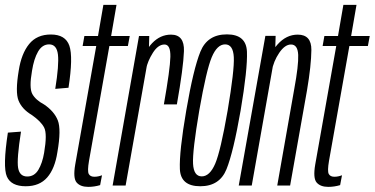

<svg xmlns="http://www.w3.org/2000/svg" viewBox="-23 -742 1499 768"><path d="M80 3Q135 3 165.8 -32.2Q196.5 -67.5 206.5 -133Q222.5 -224.5 208.2 -260.5Q194 -296.5 153.5 -324Q119.5 -342 106.2 -366.2Q93 -390.5 105 -458.5Q112.5 -506.5 129.2 -535.5Q146 -564.5 173.5 -564.5Q204 -564.5 208.8 -523.5Q213.5 -482.5 198 -386.5L251 -391Q270 -514 254.5 -559Q239 -604 180.5 -604Q124.5 -604 93.5 -565.8Q62.5 -527.5 52 -460Q37.5 -373.5 51.2 -339.5Q65 -305.5 103.5 -282.5Q140.5 -257 153.5 -232Q166.5 -207 153.5 -131Q146.5 -89.5 130.5 -62.8Q114.5 -36 86 -36Q55.5 -36 49.5 -70.2Q43.5 -104.5 61 -215.5L8.5 -211.5Q-12.5 -74.5 4.5 -35.8Q21.5 3 80 3Z M330 5.5Q354 5.5 377.5 -1.5L385 -41Q369.5 -35 354.5 -35Q338 -35 332 -46.2Q326 -57.5 333 -98.5L414.5 -558H488.5L496 -598H421.5L443 -722.5H390.5L369 -598H314.5L307.5 -558H362L278 -84.5Q268.5 -29.5 283.5 -12Q298.5 5.5 330 5.5Z M632.5 -324.5H684.5Q710.5 -471.5 712.8 -537.5Q715 -603.5 661 -603.5Q618 -603.5 585.2 -569Q552.5 -534.5 543.5 -481.5L561.5 -466.5Q567.5 -497.5 588.5 -530.8Q609.5 -564 635 -564Q659.5 -564 658.5 -515Q657.5 -466 632.5 -324.5ZM427.5 0H479.5L572 -522L574 -598H533Z M778 3Q855.5 3 883 -65.2Q910.5 -133.5 939.5 -300Q967.5 -465.5 964.8 -535Q962 -604.5 884.5 -604.5Q806.5 -604.5 778.5 -535.2Q750.5 -466 722 -300Q693.5 -134 696.5 -65.5Q699.5 3 778 3ZM784 -36.5Q752 -36.5 749.2 -87Q746.5 -137.5 774 -299.5Q802.5 -462 824 -513.2Q845.5 -564.5 877.5 -564.5Q909.5 -564.5 912.2 -513.5Q915 -462.5 887.5 -299.5Q859.5 -138 837.8 -87.2Q816 -36.5 784 -36.5Z M932 0H984L1077.5 -528.5L1079.5 -598.5H1038.5ZM1086 0H1137.5L1205 -380.5Q1222 -481 1222.5 -542.2Q1223 -603.5 1168 -603.5Q1122 -603.5 1086.8 -563.8Q1051.5 -524 1042.5 -473.5L1064 -457Q1071 -497 1093.8 -530.5Q1116.5 -564 1141 -564Q1168 -564 1169.8 -522.2Q1171.5 -480.5 1154 -386Z M1290 5.5Q1314 5.5 1337.5 -1.5L1345 -41Q1329.5 -35 1314.5 -35Q1298 -35 1292 -46.2Q1286 -57.5 1293 -98.5L1374.5 -558H1448.5L1456 -598H1381.5L1403 -722.5H1350.5L1329 -598H1274.5L1267.5 -558H1322L1238 -84.5Q1228.5 -29.5 1243.5 -12Q1258.5 5.5 1290 5.5Z"/></svg>

Font: Anybody ExtraCondensed Light
Style: Italic
Weight: 300
Width: 2
Italic angle: -10°
Version: Version 1.113;gftools[0.9.25]